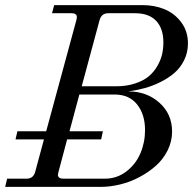

<svg xmlns="http://www.w3.org/2000/svg" viewBox="-30 -732 756 752"><path d="M182.1 -711.9H529.8Q575.7 -711.9 615 -695.6Q654.3 -679.2 680.2 -644.3Q706.1 -609.4 706.1 -562Q706.1 -526.4 691.4 -496.6Q676.8 -466.8 653.3 -446.5Q629.9 -426.3 598.4 -410.6Q566.9 -395 535.9 -386.7Q504.9 -378.4 472.2 -374Q544.9 -374 594.5 -329.6Q644 -285.2 644 -216.8Q644 -178.2 626.7 -143.3Q609.4 -108.4 580.6 -82.8Q551.8 -57.1 515.6 -38.1Q479.5 -19 440.2 -9.5Q400.9 0 363.8 0H-9.8L-2 -32.2H74.2Q100.6 -32.2 107.9 -59.1L142.1 -186H30.8L38.1 -217.8H150.9L269 -652.8Q271 -660.6 271 -665Q271 -680.2 250 -680.2H173.8ZM280.8 -361.8 242.2 -217.8H373L366.2 -186H232.9L199.2 -59.1Q196.8 -49.3 196.8 -47.9Q196.8 -32.2 217.8 -32.2H380.9Q427.7 -32.2 464.6 -60.3Q501.5 -88.4 519.8 -131.3Q538.1 -174.3 538.1 -222.2Q538.1 -283.7 507.1 -322.8Q476.1 -361.8 418.9 -361.8ZM290 -394H423.8Q466.3 -394 499.8 -405.3Q533.2 -416.5 553.5 -433.8Q573.7 -451.2 586.9 -474.6Q600.1 -498 605 -520.3Q609.9 -542.5 609.9 -565.9Q609.9 -620.1 581.8 -650.1Q553.7 -680.2 499 -680.2H394Q367.2 -680.2 359.9 -652.8Z"/></svg>

Font: Flanker Steampunk
Style: Italic
Weight: 400
Italic angle: -12°
Designer: Alexey Kryukov, Leonardo Di Lena
Foundry: Alexey Kryukov, Leonardo Di Lena
Version: 1.210